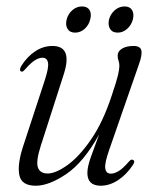

<svg xmlns="http://www.w3.org/2000/svg" viewBox="-20 -584 488 612"><path d="M403 -74.5Q412.5 -71.5 403.5 -58Q383 -27 356 -9.5Q329 8 301 8Q258.5 8 258.5 -33Q258.5 -52 269.5 -83.2Q280.5 -114.5 296 -155.5Q246.5 -66.5 191.2 -29.2Q136 8 94 8Q48 8 41.5 -26.5Q35 -61 54 -118.5L122.5 -327.5Q136 -368.5 133 -384.2Q130 -400 115.5 -400Q104.5 -400 91.5 -392Q78.5 -384 60 -363Q52 -353.5 48 -356Q39.5 -359 48 -374Q66.5 -403.5 92.2 -420.5Q118 -437.5 147 -437.5Q212 -437.5 183.5 -348L110.5 -121Q94 -70 100.8 -50.5Q107.5 -31 132 -31Q157.5 -31 195 -57.8Q232.5 -84.5 270.5 -139.8Q308.5 -195 336.5 -280.5Q352 -326.5 356.2 -345Q360.5 -363.5 360.5 -373.5Q360.5 -383.5 357.8 -390.5Q355 -397.5 355 -407Q355 -420.5 369 -429Q383 -437.5 406 -437.5Q427 -437.5 430.5 -423.5Q434 -409.5 422.5 -378L329 -109Q313 -64 315.5 -47.2Q318 -30.5 333.5 -30.5Q344.5 -30.5 358 -38.5Q371.5 -46.5 391.5 -69.5Q398.5 -77.5 403 -74.5ZM219.5 -480Q202.5 -480 195.2 -492Q188 -504 192.5 -522Q197 -540 210.8 -551.8Q224.5 -563.5 241.5 -563.5Q258.5 -563.5 265.5 -551.8Q272.5 -540 267.5 -522Q263.5 -504.5 250 -492.2Q236.5 -480 219.5 -480ZM355 -480Q338 -480 330.8 -492Q323.5 -504 327.5 -522Q332.5 -540 346.2 -551.8Q360 -563.5 377 -563.5Q394 -563.5 401 -551.8Q408 -540 403.5 -522Q399 -504.5 385.5 -492.2Q372 -480 355 -480Z"/></svg>

Font: Fraunces 144pt S050 Light
Style: Italic
Weight: 300
Italic angle: -16°
Version: Version 1.000; ttfautohint (v1.8.3)